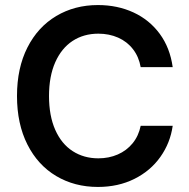

<svg xmlns="http://www.w3.org/2000/svg" viewBox="-20 -737 754 767"><path d="M373 -602.5Q314.5 -602.5 270 -573.5Q225.6 -544.4 200.7 -488.3Q175.8 -432.1 175.8 -353.5Q175.8 -274.4 200.7 -218.3Q225.6 -162.1 270.3 -133.3Q314.9 -104.5 373 -104.5Q415 -104.5 450.4 -119.9Q485.8 -135.3 509.8 -164.6Q533.7 -193.8 542 -234.4H669.9Q660.2 -166 620.8 -110.4Q581.5 -54.7 517.1 -22.5Q452.6 9.8 371.1 9.8Q277.8 9.8 204.3 -33.9Q130.9 -77.6 89.4 -159.9Q47.9 -242.2 47.9 -353.5Q47.9 -465.3 89.6 -547.4Q131.3 -629.4 204.8 -673.1Q278.3 -716.8 371.1 -716.8Q449.2 -716.8 513.2 -687.3Q577.1 -657.7 618.2 -601.8Q659.2 -545.9 669.9 -468.8H542Q534.7 -510.3 511.2 -540.5Q487.8 -570.8 451.9 -586.7Q416 -602.5 373 -602.5Z"/></svg>

Font: Pretendard JP SemiBold
Style: Regular
Weight: 600
Designer: Base glyphs from Inter by Rasmus Andersson; Hangeul glyphs from Noto Sans CJK(Source Han Sans) by Jang Soo-young and Kan
Foundry: Kil Hyung-jin
Version: Version 1.309